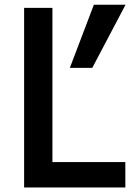

<svg xmlns="http://www.w3.org/2000/svg" viewBox="-20 -781 590 828"><path d="M84 27.3V-747.1H206.1V-82H520.5V27.3ZM281.2 -488.3 384.8 -760.7H521.5L377.9 -488.3Z"/></svg>

Font: GenEi M Gothic v2 Medium
Style: Regular
Weight: 500
Version: Version 2.0